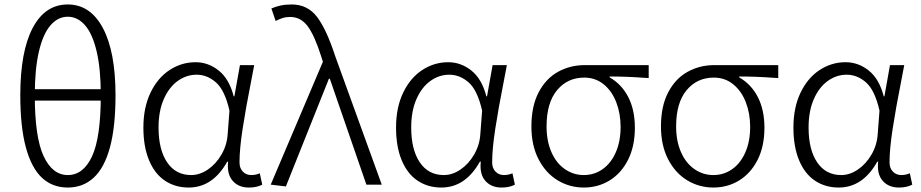

<svg xmlns="http://www.w3.org/2000/svg" viewBox="-20 -828 4130 861"><path d="M71 -401Q71 -597 126.5 -702.5Q182 -808 284 -808Q385 -808 441.5 -702Q498 -596 498 -401Q498 -259 473 -167Q448 -75 400 -31Q352 13 284 13Q215 13 168 -31Q121 -75 96 -167Q71 -259 71 -401ZM432 -401Q432 -518 413.5 -597Q395 -676 361.5 -714.5Q328 -753 284 -753Q240 -753 206.5 -714.5Q173 -676 154.5 -597Q136 -518 136 -401Q136 -213 175.5 -128Q215 -43 284 -43Q354 -43 393 -127.5Q432 -212 432 -401ZM461 -428V-377H107V-428Z M623 -256Q623 -346 655 -412.5Q687 -479 740.5 -514Q794 -549 857 -549Q914 -549 961 -511.5Q1008 -474 1028 -396H1031L1056 -536H1120L1107 -468Q1082 -342 1068 -250.5Q1054 -159 1054 -100Q1054 -74 1069 -58.5Q1084 -43 1107 -43Q1127 -43 1145 -51L1156 0Q1132 13 1096 13Q1050 13 1023.5 -17Q997 -47 1003 -103H999Q934 13 826 13Q766 13 720 -17.5Q674 -48 648.5 -109Q623 -170 623 -256ZM1001 -227 1009 -332Q988 -424 948.5 -458.5Q909 -493 862 -493Q816 -493 777 -465Q738 -437 714.5 -383.5Q691 -330 691 -256Q691 -157 729.5 -100Q768 -43 837 -43Q876 -43 912.5 -68Q949 -93 973.5 -135.5Q998 -178 1001 -227Z M1428 -551 1420 -576Q1391 -668 1360 -710Q1329 -752 1281 -752Q1262 -752 1247 -747Q1232 -742 1216 -734L1197 -790Q1215 -798 1237 -803Q1259 -808 1288 -808Q1359 -808 1401.5 -752.5Q1444 -697 1484 -574L1692 0H1623L1459 -475H1455L1262 8L1194 0Z M1756 -256Q1756 -346 1788 -412.5Q1820 -479 1873.5 -514Q1927 -549 1990 -549Q2047 -549 2094 -511.5Q2141 -474 2161 -396H2164L2189 -536H2253L2240 -468Q2215 -342 2201 -250.5Q2187 -159 2187 -100Q2187 -74 2202 -58.5Q2217 -43 2240 -43Q2260 -43 2278 -51L2289 0Q2265 13 2229 13Q2183 13 2156.5 -17Q2130 -47 2136 -103H2132Q2067 13 1959 13Q1899 13 1853 -17.5Q1807 -48 1781.5 -109Q1756 -170 1756 -256ZM2134 -227 2142 -332Q2121 -424 2081.5 -458.5Q2042 -493 1995 -493Q1949 -493 1910 -465Q1871 -437 1847.5 -383.5Q1824 -330 1824 -256Q1824 -157 1862.5 -100Q1901 -43 1970 -43Q2009 -43 2045.5 -68Q2082 -93 2106.5 -135.5Q2131 -178 2134 -227Z M2363 -261Q2363 -352 2395.5 -414Q2428 -476 2482.5 -506Q2537 -536 2602 -536H2889V-478L2870 -479Q2791 -485 2714 -485V-481Q2768 -450 2797.5 -392.5Q2827 -335 2827 -255Q2827 -172 2796.5 -111.5Q2766 -51 2714 -19Q2662 13 2598 13Q2534 13 2480.5 -19.5Q2427 -52 2395 -114Q2363 -176 2363 -261ZM2763 -259Q2763 -319 2743.5 -369.5Q2724 -420 2687 -450Q2650 -480 2600 -480Q2525 -480 2478 -423.5Q2431 -367 2431 -261Q2431 -196 2452.5 -146.5Q2474 -97 2512.5 -70Q2551 -43 2598 -43Q2645 -43 2682.5 -69.5Q2720 -96 2741.5 -145Q2763 -194 2763 -259Z M2944 -261Q2944 -352 2976.5 -414Q3009 -476 3063.5 -506Q3118 -536 3183 -536H3470V-478L3451 -479Q3372 -485 3295 -485V-481Q3349 -450 3378.5 -392.5Q3408 -335 3408 -255Q3408 -172 3377.5 -111.5Q3347 -51 3295 -19Q3243 13 3179 13Q3115 13 3061.5 -19.5Q3008 -52 2976 -114Q2944 -176 2944 -261ZM3344 -259Q3344 -319 3324.5 -369.5Q3305 -420 3268 -450Q3231 -480 3181 -480Q3106 -480 3059 -423.5Q3012 -367 3012 -261Q3012 -196 3033.5 -146.5Q3055 -97 3093.5 -70Q3132 -43 3179 -43Q3226 -43 3263.5 -69.5Q3301 -96 3322.5 -145Q3344 -194 3344 -259Z M3538 -256Q3538 -346 3570 -412.5Q3602 -479 3655.5 -514Q3709 -549 3772 -549Q3829 -549 3876 -511.5Q3923 -474 3943 -396H3946L3971 -536H4035L4022 -468Q3997 -342 3983 -250.5Q3969 -159 3969 -100Q3969 -74 3984 -58.5Q3999 -43 4022 -43Q4042 -43 4060 -51L4071 0Q4047 13 4011 13Q3965 13 3938.5 -17Q3912 -47 3918 -103H3914Q3849 13 3741 13Q3681 13 3635 -17.5Q3589 -48 3563.5 -109Q3538 -170 3538 -256ZM3916 -227 3924 -332Q3903 -424 3863.5 -458.5Q3824 -493 3777 -493Q3731 -493 3692 -465Q3653 -437 3629.5 -383.5Q3606 -330 3606 -256Q3606 -157 3644.5 -100Q3683 -43 3752 -43Q3791 -43 3827.5 -68Q3864 -93 3888.5 -135.5Q3913 -178 3916 -227Z"/></svg>

Font: 寒蝉端黑体 Light
Style: Regular
Weight: 300
Designer: ChillDuanSans {Warren2060}; 
Source Han Sans {Ryoko NISHIZUKA 西塚涼子 (kana, bopomofo & ideographs); Paul D. Hunt (Latin, G
Foundry: ChillType&Adobe
Version: Version 1.300;Glyphs 3.3 (3306)